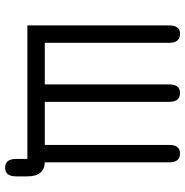

<svg xmlns="http://www.w3.org/2000/svg" viewBox="-6 -650 746 775"><g transform="rotate(90 367.5 -263.0)"><path d="M321.3 -572.3V-70.3H153.3V-572.3C153.3 -601.6 141.3 -616.2 117.2 -616.2C94.4 -616.2 83 -601.6 83 -572.3V0H622.1V45.9C622.1 75.2 633.8 89.8 657.2 89.8C680.7 89.8 692.4 75.2 692.4 45.9V0C692.4 -45.6 673.5 -69 635.7 -70.3V-572.3C635.7 -601.6 624 -616.2 600.6 -616.2C577.1 -616.2 565.4 -601.6 565.4 -572.3V-70.3H391.6V-572.3C391.6 -601.6 379.6 -616.2 355.5 -616.2C332.7 -616.2 321.3 -601.6 321.3 -572.3Z"/></g></svg>

Font: Jura
Style: DemiBold
Weight: 600
Version: Version 2.5.1